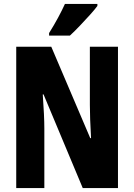

<svg xmlns="http://www.w3.org/2000/svg" viewBox="-20 -950 678 970"><path d="M576 0H398L200 -473H196Q200 -418 202 -374.5Q204 -331 204 -300V0H62V-714H239L436 -252H440Q437 -304 435.5 -346Q434 -388 434 -420V-714H576ZM472 -920Q459 -902 435 -875.5Q411 -849 384 -820.5Q357 -792 333 -770H228V-783Q253 -823 273 -860Q293 -897 308 -930H472Z"/></svg>

Font: Noto Sans Lao Looped ExtraCondensed ExtraBold
Style: Regular
Weight: 800
Width: 2
Designer: Mark Frömberg, Ben Mitchell
Foundry: The Fontpad Ltd
Version: Version 1.002; ttfautohint (v1.8.4.7-5d5b)